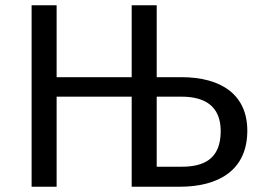

<svg xmlns="http://www.w3.org/2000/svg" viewBox="-20 -709 984 729"><path d="M100 -689V0H195V-342H480V0H662C808 0 919 -61 919 -213C919 -348 822 -416 668 -416H575V-689H480V-416H195V-689ZM669 -342C758 -342 818 -306 818 -211C818 -103 751 -76 670 -76H575V-342Z"/></svg>

Font: FiraGO Unicode
Style: Regular
Weight: 400
Designer: bBox Type
Foundry: bBox Type GmbH
Version: Version 1.001;PS 001.001;hotconv 1.0.88;makeotf.lib2.5.64775